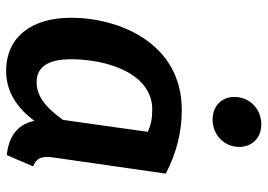

<svg xmlns="http://www.w3.org/2000/svg" viewBox="-140 -696 852 611"><g transform="rotate(90 285.5 -391.0)"><path d="M361 -642C410 -642 448 -679 448 -727C448 -767 420 -797 376 -797C327 -797 289 -760 289 -711C289 -672 317 -642 361 -642ZM331 -544C115 -544 37 -341 37 -192C37 -67 97 15 207 15C274 15 326 -22 365 -75C377 -18 418 7 474 13L510 -71C480 -83 477 -102 482 -138L533 -493C468 -527 401 -544 331 -544ZM329 -450C358 -450 377 -446 400 -436L362 -166C326 -116 290 -82 242 -82C198 -82 169 -112 169 -192C169 -302 212 -450 329 -450Z"/></g></svg>

Font: Fira Sans Medium
Style: Italic
Weight: 500
Italic angle: -8°
Designer: bBox Type GmbH & Carrois Corporate GbR & Edenspiekermann AG
Foundry: bBox Type GmbH & Carrois Corporate GbR & Edenspiekermann AG
Version: Version 4.301;PS 004.301;hotconv 1.0.88;makeotf.lib2.5.64775